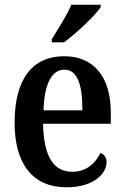

<svg xmlns="http://www.w3.org/2000/svg" viewBox="-20 -786 529 816"><path d="M200 -619V-606H252C305 -645 386 -721 408 -756V-766H283C265 -721 226 -662 200 -619ZM262 10C382 10 433 -51 433 -97C433 -118 421 -131 407 -136C386 -93 348 -56 288 -56C208 -56 166 -119 163 -260H451V-306C451 -464 375 -547 253 -547C119 -547 42 -452 42 -264C42 -90 119 10 262 10ZM330 -317H165C168 -429 200 -490 254 -490C310 -490 331 -422 330 -317Z"/></svg>

Font: Noto Serif Bengali Condensed
Style: Regular
Weight: 400
Width: 3
Designer: Juan Bruce, Universal Thirst, Indian Type Foundry and the Monotype Design Team.
Foundry: Monotype Imaging Inc.
Version: Version 2.003